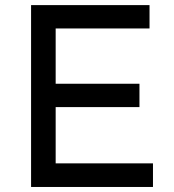

<svg xmlns="http://www.w3.org/2000/svg" viewBox="-20 -743 692 763"><path d="M574.2 -722.7V-629.9H201.2V-410.2H534.2V-317.4H201.2V-93.8H587.9V0H103.5V-722.7Z"/></svg>

Font: Josefin Sans CFJ
Style: Regular
Weight: 400
Designer: Santiago Orozco
Foundry: Typemade
Version: Version 2.000